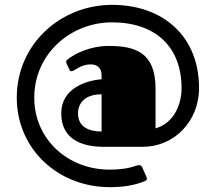

<svg xmlns="http://www.w3.org/2000/svg" viewBox="-20 -743 888 790"><path d="M568 -139C694 -139 799 -241 799 -381C799 -592 653 -723 441 -723C230 -723 49 -562 49 -341C49 -129 220 27 431 27C484 27 529 21 574 3C578 1 588 -1 583 -14L565 -55C558 -69 546 -62 540 -61C506 -49 470 -45 431 -45C260 -45 121 -169 121 -341C121 -522 271 -651 441 -651C623 -651 727 -547 727 -381C727 -300 686 -233 620 -215V-378C620 -529 535 -554 426 -554C354 -554 290 -524 259 -499C256 -497 252 -494 252 -489C252 -488 253 -484 254 -481L266 -456C268 -451 270 -450 275 -450C286 -450 311 -478 353 -478C368 -478 398 -474 398 -431V-417C328 -411 232 -376 232 -277C232 -170 316 -139 406 -139ZM398 -355V-202C333 -202 301 -230 301 -276C301 -322 333 -355 398 -355Z"/></svg>

Font: Fascinate
Style: Regular
Weight: 900
Designer: Astigmatic (AOETI)
Foundry: Astigmatic (AOETI)
Version: Version 1.000